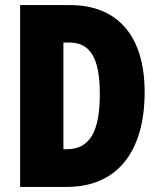

<svg xmlns="http://www.w3.org/2000/svg" viewBox="-20 -734 627 754"><path d="M548 -372C548 -593 442 -714 255 -714H59V0H243C437 0 548 -135 548 -372ZM372 -365C372 -216 332 -148 242 -148H229V-567H252C332 -567 372 -510 372 -365Z"/></svg>

Font: Noto Sans Armenian ExtraCondensed Black
Style: Regular
Weight: 900
Width: 2
Designer: Monotype Design Team
Foundry: Monotype Imaging Inc.
Version: Version 2.008